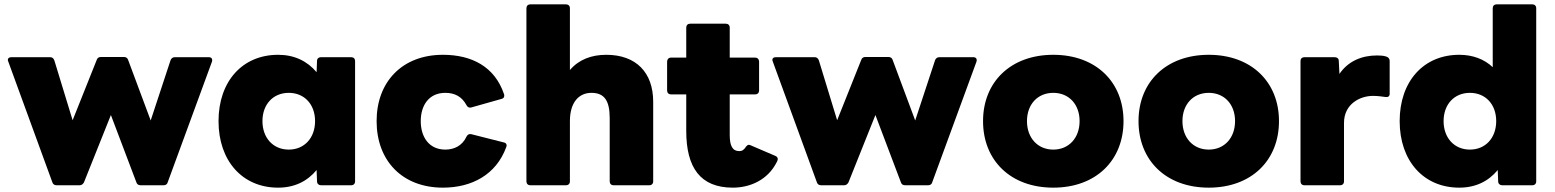

<svg xmlns="http://www.w3.org/2000/svg" viewBox="-20 -810 7150 883"><path d="M241 42H346C356 42 362 36 366 29L490 -281L607 28C610 38 617 42 627 42H732C741 42 749 38 751 29L955 -527C958 -539 953 -547 940 -547H784C775 -547 767 -542 764 -532L673 -256L569 -535C566 -544 559 -548 549 -548H445C435 -548 428 -544 425 -535L314 -257L230 -532C226 -544 218 -547 210 -547H32C22 -547 16 -542 16 -535C16 -532 17 -530 18 -527L221 29C224 38 231 42 241 42Z M1259 53C1334 53 1393 24 1436 -28L1438 24C1438 35 1446 42 1456 42H1595C1606 42 1613 35 1613 24V-530C1613 -540 1606 -547 1595 -547H1456C1446 -547 1438 -541 1438 -530L1436 -478C1393 -529 1334 -558 1259 -558C1095 -558 985 -436 985 -253C985 -70 1095 53 1259 53ZM1187 -253C1187 -330 1236 -383 1308 -383C1380 -383 1429 -330 1429 -253C1429 -176 1380 -122 1308 -122C1236 -122 1187 -176 1187 -253Z M2017 53C2150 53 2262 -7 2308 -133C2309 -136 2310 -138 2310 -141C2310 -148 2305 -154 2297 -155L2147 -193C2137 -195 2130 -191 2125 -181C2106 -140 2069 -122 2028 -122C1953 -122 1915 -180 1915 -253C1915 -326 1953 -383 2028 -383C2071 -383 2104 -366 2125 -327C2129 -319 2135 -315 2142 -315C2144 -315 2146 -316 2148 -316L2286 -355C2295 -357 2299 -362 2299 -370C2299 -372 2299 -375 2298 -377C2255 -504 2149 -558 2017 -558C1830 -558 1712 -434 1712 -253C1712 -71 1830 53 2017 53Z M2419 42H2583C2594 42 2601 35 2601 24V-253C2601 -339 2642 -383 2700 -383C2758 -383 2784 -349 2784 -267V24C2784 35 2791 42 2802 42H2966C2977 42 2984 35 2984 24V-342C2984 -477 2905 -558 2768 -558C2700 -558 2642 -536 2601 -488V-772C2601 -783 2594 -790 2583 -790H2419C2408 -790 2401 -783 2401 -772V24C2401 35 2408 42 2419 42Z M3350 53C3428 53 3511 19 3553 -66C3555 -70 3557 -75 3557 -78C3557 -85 3553 -90 3546 -93L3434 -141C3430 -143 3427 -144 3424 -144C3419 -144 3416 -141 3412 -137C3402 -121 3393 -115 3380 -115C3349 -115 3336 -139 3336 -189V-376H3453C3464 -376 3471 -383 3471 -394V-527C3471 -537 3464 -545 3453 -545H3336V-683C3336 -694 3329 -701 3318 -701H3154C3143 -701 3136 -694 3136 -683V-545H3066C3055 -545 3048 -537 3048 -527V-394C3048 -383 3055 -376 3066 -376H3136V-208C3136 -39 3201 53 3350 53Z M3757 42H3862C3872 42 3878 36 3882 29L4006 -281L4123 28C4126 38 4133 42 4143 42H4248C4257 42 4265 38 4267 29L4471 -527C4474 -539 4469 -547 4456 -547H4300C4291 -547 4283 -542 4280 -532L4189 -256L4085 -535C4082 -544 4075 -548 4065 -548H3961C3951 -548 3944 -544 3941 -535L3830 -257L3746 -532C3742 -544 3734 -547 3726 -547H3548C3538 -547 3532 -542 3532 -535C3532 -532 3533 -530 3534 -527L3737 29C3740 38 3747 42 3757 42Z M4824 53C5020 53 5147 -72 5147 -253C5147 -433 5020 -558 4824 -558C4628 -558 4501 -433 4501 -253C4501 -72 4628 53 4824 53ZM4703 -253C4703 -330 4752 -383 4824 -383C4896 -383 4945 -330 4945 -253C4945 -176 4896 -122 4824 -122C4752 -122 4703 -176 4703 -253Z M5539 53C5735 53 5862 -72 5862 -253C5862 -433 5735 -558 5539 -558C5343 -558 5216 -433 5216 -253C5216 -72 5343 53 5539 53ZM5418 -253C5418 -330 5467 -383 5539 -383C5611 -383 5660 -330 5660 -253C5660 -176 5611 -122 5539 -122C5467 -122 5418 -176 5418 -253Z M5979 42H6143C6154 42 6161 35 6161 24V-245C6161 -332 6235 -369 6294 -369C6317 -369 6335 -366 6351 -364C6363 -362 6371 -367 6371 -378V-530C6371 -540 6365 -547 6355 -550C6343 -554 6328 -555 6313 -555C6243 -555 6180 -529 6140 -470L6137 -530C6137 -541 6129 -547 6118 -547H5979C5968 -547 5961 -540 5961 -530V24C5961 35 5968 42 5979 42Z M6691 53C6766 53 6825 24 6868 -28L6870 24C6870 35 6878 42 6888 42H7027C7038 42 7045 35 7045 24V-772C7045 -783 7038 -790 7027 -790H6863C6852 -790 6845 -783 6845 -772V-501C6806 -538 6753 -558 6691 -558C6527 -558 6417 -436 6417 -253C6417 -70 6527 53 6691 53ZM6619 -253C6619 -330 6668 -383 6740 -383C6812 -383 6861 -330 6861 -253C6861 -176 6812 -122 6740 -122C6668 -122 6619 -176 6619 -253Z"/></svg>

Font: LINE Seed JP_OTF ExtraBold
Style: Regular
Weight: 800
Designer: LY Corporation & Fontrix & Fontworks
Version: Version 1.013